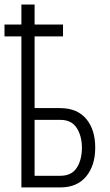

<svg xmlns="http://www.w3.org/2000/svg" viewBox="-25 -818 479 838"><path d="M126 -294.9V-50.8H238.3Q287.1 -50.8 309.6 -85Q332 -119.1 332.5 -171.9Q332.5 -224.6 309.6 -259.8Q286.6 -294.9 238.3 -294.9ZM250 -659.2H126V-346.2H238.3Q312.5 -345.7 351.6 -298.8Q390.6 -252 390.6 -173.8Q390.6 -95.7 351.1 -47.9Q311.5 0 238.3 0H68.4V-659.2H-5.4V-710.9H68.4V-798.3H126V-710.9H250Z"/></svg>

Font: RobotoCondensed-Light
Style: Light
Weight: 300
Designer: Google
Version: Version 1.200311; 2013